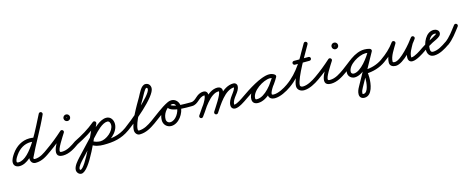

<svg xmlns="http://www.w3.org/2000/svg" viewBox="-56 -1341 5969 2430"><g transform="rotate(-15 2928.5 -125.5)"><path d="M335.4 -275.2C335.4 -275.2 335.4 -275.2 335.4 -275.2C312.3 -281.3 290.9 -284.4 266.9 -284.4C169.1 -284.4 87 -232 31.6 -153.4C9.5 -122.1 -16.8 -81.1 -16.8 -41.2C-16.8 1.9 17.4 23.1 57 23.1C255.1 23.1 419.1 -370.1 506 -532.2C512.6 -544.4 508 -559.5 495.8 -566C483.6 -572.6 468.5 -568 462 -555.8C462 -555.8 462 -555.8 462 -555.8C386.2 -414.4 219.5 -26.9 57 -26.9C45.9 -26.9 33.2 -27.7 33.2 -41.2C33.2 -69.1 57.2 -103 72.4 -124.6C118.5 -189.9 185.4 -234.4 266.9 -234.4C286.6 -234.4 303.8 -231.8 322.6 -226.8C335.9 -223.3 349.6 -231.2 353.2 -244.6C356.7 -257.9 348.8 -271.6 335.4 -275.2ZM461.2 -554.3C461.2 -554.3 461.2 -554.3 461.2 -554.3C383.4 -381.6 282.9 -219.3 202.5 -47.6C202.3 -47.2 201.7 -44.8 201.2 -42.3C200.6 -39.9 200.1 -37.4 200.1 -37C200.1 3.1 221.1 35.7 264.6 35.7C349.1 35.7 412.5 -9.9 477.6 -56.7C488.8 -64.8 491.4 -80.4 483.3 -91.6C475.2 -102.8 459.6 -105.4 448.4 -97.3C392.6 -57.2 337.3 -14.3 264.6 -14.3C250.5 -14.3 250.1 -24.8 250.1 -37C250.1 -37.4 249.4 -34.6 248.8 -31.7C248.2 -28.9 247.6 -26 247.8 -26.4C328.3 -198.3 428.8 -360.8 506.8 -533.7C512.5 -546.3 506.9 -561.1 494.3 -566.8C481.7 -572.5 466.9 -566.9 461.2 -554.3Z M477.2 -56.4C477.2 -56.4 477.2 -56.4 477.2 -56.4C555.2 -110.3 631.4 -173 701.7 -236.4C712.4 -246 706.6 -260 696.3 -268.6C686 -277.1 671.2 -280.3 663.7 -268.1C622.8 -201.6 446.5 36 622 36C704.7 36 775.2 -10.7 840.4 -56.6C851.7 -64.5 854.4 -80.1 846.4 -91.4C838.5 -102.7 822.9 -105.4 811.6 -97.4C755.9 -58.3 692.9 -14 622 -14C616 -14 602.6 -14.3 597.8 -19.7C575.3 -45.3 679.3 -198.1 706.3 -241.9C713.8 -254.1 709.6 -266.8 700.9 -274C692.1 -281.3 678.9 -283.1 668.3 -273.6C599.5 -211.6 525 -150.2 448.8 -97.6C437.4 -89.7 434.6 -74.2 442.4 -62.8C450.3 -51.4 465.8 -48.6 477.2 -56.4ZM784 -414C784 -410.7 794.3 -421 791 -421C787.7 -421 798 -410.7 798 -414C798 -417.3 787.7 -407 791 -407C794.3 -407 784 -417.3 784 -414ZM748 -414C748 -390.3 767.3 -371 791 -371C814.7 -371 834 -390.3 834 -414C834 -437.7 814.7 -457 791 -457C767.3 -457 748 -437.7 748 -414Z M837.1 -54.6C837.1 -54.6 837.1 -54.6 837.1 -54.6C940.7 -106 1037 -162.5 1126 -236.8C1136.6 -245.7 1138 -261.4 1129.2 -272C1120.3 -282.6 1104.6 -284 1094 -275.2C1008 -203.4 915 -149 814.9 -99.4C802.5 -93.3 797.5 -78.3 803.6 -65.9C809.7 -53.5 824.7 -48.5 837.1 -54.6ZM1087.3 -266.6C1087.3 -266.6 1087.3 -266.6 1087.3 -266.6C1041.5 -168.2 855.5 268.5 787.8 268.5C784.5 268.5 779.5 261.4 779.5 256.3C779.5 221.2 830.8 168.9 852.6 144.7C928.5 60.5 1009.3 -19.2 1085.5 -103.2C1125.2 -146.9 1206.8 -234.4 1271.9 -234.4C1300.3 -234.4 1309.9 -205.8 1309.9 -181.7C1309.9 -100.9 1202.2 -16 1126.5 -16C1098.4 -16 1046.6 -25.6 1026.5 -47.8C1017.3 -58 1001.5 -58.8 991.2 -49.5C981 -40.3 980.2 -24.5 989.5 -14.2C1019.8 19.3 1083.4 34 1126.5 34C1229.6 34 1359.9 -72.9 1359.9 -181.7C1359.9 -234.2 1329.3 -284.4 1271.9 -284.4C1188.4 -284.4 1100.1 -193.7 1048.5 -136.8C972.3 -52.7 891.4 27 815.4 111.3C782.7 147.6 729.5 204 729.5 256.3C729.5 287.6 755.2 318.5 787.8 318.5C902.2 318.5 1077.2 -126.4 1132.7 -245.4C1138.5 -257.9 1133.1 -272.8 1120.6 -278.7C1108.1 -284.5 1093.2 -279.1 1087.3 -266.6ZM990.1 -13.6C990.1 -13.6 990.1 -13.6 990.1 -13.6C1030.7 28.1 1098.6 37.9 1154.2 37.9C1286 37.9 1389 20.4 1498.4 -56.6C1509.7 -64.5 1512.4 -80.1 1504.4 -91.4C1496.5 -102.7 1480.9 -105.4 1469.6 -97.4C1368.8 -26.5 1275.7 -12.1 1154.2 -12.1C1113.5 -12.1 1056.1 -17.5 1025.9 -48.4C1016.3 -58.3 1000.4 -58.5 990.6 -48.9C980.7 -39.3 980.5 -23.4 990.1 -13.6Z M1498.3 -56.5C1498.3 -56.5 1498.3 -56.5 1498.3 -56.5C1589.6 -120.4 1925.3 -388.1 1925.3 -499.1C1925.3 -537.5 1900.8 -568.2 1861 -568.2C1802.6 -568.2 1767.1 -474.4 1740.4 -428.6C1686.1 -335.2 1569.3 -143.1 1569.3 -38.6C1569.3 -4.8 1594 29 1630 29C1710.7 29 1779.3 -11.4 1843.4 -56.6C1854.7 -64.5 1857.4 -80.1 1849.4 -91.4C1841.5 -102.7 1825.9 -105.4 1814.6 -97.4C1814.6 -97.4 1814.6 -97.4 1814.6 -97.4C1759.6 -58.7 1699.5 -21 1630 -21C1622.8 -21 1619.3 -33.2 1619.3 -38.6C1619.3 -129.4 1735.4 -320.6 1783.6 -403.4C1798.2 -428.5 1841.4 -518.2 1861 -518.2C1872.8 -518.2 1875.3 -509.7 1875.3 -499.1C1875.3 -418.1 1542.1 -148.2 1469.7 -97.5C1458.4 -89.6 1455.6 -74 1463.5 -62.7C1471.4 -51.4 1487 -48.6 1498.3 -56.5Z M1808.5 -62.7C1816.4 -51.4 1832 -48.6 1843.3 -56.5C1924.5 -113.1 2005.7 -183.7 2094.3 -227C2106.8 -233.1 2111.9 -248 2105.8 -260.4C2099.8 -272.9 2084.8 -278 2072.4 -271.9C2072.4 -271.9 2072.4 -271.9 2072.4 -271.9C1981.1 -227.4 1898.1 -155.7 1814.7 -97.5C1803.4 -89.6 1800.6 -74 1808.5 -62.7ZM2072.9 -272.2C2072.9 -272.2 2072.9 -272.2 2072.9 -272.2C1996.5 -236.7 1943.7 -155.4 1943.7 -71.2C1943.7 -14.7 1986.1 29.7 2043.2 29.7C2143.6 29.7 2222.6 -90.9 2222.6 -182.5C2222.6 -234.6 2182.1 -285 2128 -285C2098.9 -285 2066.2 -277.1 2055.4 -246.3C2055.4 -246.3 2055.4 -246.3 2055.4 -246.3C2055.4 -246.4 2055.5 -246.4 2055.5 -246.4C2015.5 -134.5 2309.9 -146 2360 -146C2373.8 -146 2385 -157.2 2385 -171C2385 -184.8 2373.8 -196 2360 -196C2360 -196 2360 -196 2360 -196C2351.2 -196 2342.7 -196.1 2334.1 -196.1C2267.9 -196.8 2179.4 -193.3 2117 -218.8C2113.1 -220.4 2100.9 -224.9 2102.5 -229.6C2102.5 -229.6 2102.6 -229.6 2102.6 -229.7C2102.6 -229.7 2102.6 -229.7 2102.6 -229.7C2104.2 -234.3 2124 -235 2128 -235C2154.2 -235 2172.6 -207 2172.6 -182.5C2172.6 -119 2115 -20.3 2043.2 -20.3C2013.7 -20.3 1993.7 -42.1 1993.7 -71.2C1993.7 -136 2035.1 -199.5 2093.9 -226.8C2106.4 -232.6 2111.9 -247.5 2106.1 -260C2100.2 -272.5 2085.4 -278 2072.9 -272.2Z M2335 -171C2335 -157.2 2346.2 -146 2360 -146C2446.2 -146 2468.6 -236 2547 -236C2547.1 -236 2547.7 -236.3 2547.7 -235.8C2547.9 -234.5 2548 -233.3 2548 -232C2548 -178.7 2452.2 -55.4 2418.5 -7.3C2410.6 4 2413.4 19.6 2424.7 27.5C2436 35.4 2451.6 32.6 2459.5 21.3C2501.3 -38.3 2598 -161.4 2598 -232C2598 -262.8 2579 -286 2547 -286C2448.4 -286 2431.2 -196 2360 -196C2346.2 -196 2335 -184.8 2335 -171ZM2424.7 27.5C2436.1 35.4 2451.7 32.6 2459.5 21.3C2515.7 -59.6 2622.8 -239 2729 -239C2734.9 -239 2738 -239.7 2738 -235C2738 -189.3 2642.6 -51.5 2612.9 -4.3C2605.5 7.3 2609 22.8 2620.7 30.1C2632.3 37.5 2647.8 34 2655.1 22.3C2693.6 -38.7 2788 -167 2788 -235C2788 -269.4 2761.5 -289 2729 -289C2592.8 -289 2487.8 -107 2418.5 -7.3C2410.6 4.1 2413.4 19.7 2424.7 27.5ZM2654.8 23.9C2654.8 23.9 2654.8 23.9 2654.8 23.9C2715.2 -66.7 2815.7 -238 2938 -238C2940.5 -238 2936.3 -239.3 2934.9 -241.4C2934.5 -242.2 2934 -244.9 2934 -244C2934 -185 2831 -117.6 2831 -29C2831 3.6 2851 25 2884 25C2934 25 3011.6 -29.3 3050.4 -56.5C3061.7 -64.5 3064.4 -80.1 3056.5 -91.4C3048.5 -102.7 3032.9 -105.4 3021.6 -97.5C2993.2 -77.5 2918.5 -25 2884 -25C2878.4 -25 2881 -21.7 2881 -29C2881 -109.5 2984 -162.8 2984 -244C2984 -270.3 2963.8 -288 2938 -288C2791.8 -288 2685.1 -111.7 2613.2 -3.9C2605.5 7.6 2608.6 23.1 2620.1 30.8C2631.6 38.5 2647.1 35.4 2654.8 23.9Z M3015.5 -62.7C3023.4 -51.4 3039 -48.6 3050.3 -56.5C3123.4 -107.5 3313.3 -231.8 3403.6 -231.8C3417.8 -231.8 3432.8 -229 3444.5 -220.7C3457.4 -211.4 3471 -217.9 3478 -228.8C3485 -239.6 3485.3 -254.7 3471.5 -262.6C3448.6 -275.9 3429.4 -281.1 3402.3 -281.1C3286.7 -281.1 3107.1 -157.8 3107.1 -34.2C3107.1 11.8 3137.8 32.3 3180.7 32.3C3307.6 32.3 3429 -125.6 3483.9 -226C3491.9 -240.6 3485 -253.9 3474 -259.9C3463 -265.9 3448.1 -264.6 3440.1 -250C3405.3 -186.6 3323.3 -102.8 3323.3 -31.6C3323.3 10.3 3362 29.7 3399 29.7C3471.6 29.7 3557.4 -15.6 3615.4 -56.6C3626.7 -64.5 3629.4 -80.1 3621.4 -91.4C3613.5 -102.7 3597.9 -105.4 3586.6 -97.4C3537.6 -62.8 3460.5 -20.3 3399 -20.3C3392.3 -20.3 3373.3 -21.5 3373.3 -31.6C3373.3 -77.9 3457.4 -177.5 3483.9 -226C3491.9 -240.6 3485 -253.9 3474 -259.9C3463 -265.9 3448.1 -264.6 3440.1 -250C3395.4 -168.3 3285.2 -17.7 3180.7 -17.7C3164.9 -17.7 3157.1 -17.3 3157.1 -34.2C3157.1 -129.1 3315.3 -231.1 3402.3 -231.1C3420.8 -231.1 3431.4 -228.1 3446.5 -219.4C3460.2 -211.4 3473.4 -217.3 3480 -227.5C3486.6 -237.6 3486.4 -252.1 3473.5 -261.3C3453.2 -275.8 3428.3 -281.8 3403.6 -281.8C3293.6 -281.8 3109.4 -158.7 3021.7 -97.5C3010.4 -89.6 3007.6 -74 3015.5 -62.7Z M3580.5 -62.7C3588.4 -51.4 3604 -48.6 3615.3 -56.5C3786.8 -176.2 3874 -345.6 3974.8 -523.7C3983 -538.2 3976.2 -551.6 3965.3 -557.8C3954.4 -563.9 3939.4 -562.8 3931.2 -548.3C3877.1 -452.7 3696.2 -156.9 3696.2 -48.3C3696.2 0.8 3737.9 27.6 3783.3 27.6C3853.8 27.6 3933.4 -17.3 3989.3 -56.5C4000.6 -64.4 4003.4 -80 3995.5 -91.3C3987.6 -102.6 3972 -105.4 3960.7 -97.5C3913.9 -64.7 3842.6 -22.4 3783.3 -22.4C3766.3 -22.4 3746.2 -28 3746.2 -48.3C3746.2 -140.3 3928 -441 3974.8 -523.7C3983 -538.2 3976.2 -551.6 3965.3 -557.8C3954.4 -563.9 3939.4 -562.8 3931.2 -548.3C3834.6 -377.5 3751.2 -212.3 3586.7 -97.5C3575.4 -89.6 3572.6 -74 3580.5 -62.7ZM3754 -315C3754 -315 3754 -315 3754 -315C3817.7 -315 3881.3 -315 3945 -315C3958.8 -315 3970 -326.2 3970 -340C3970 -353.8 3958.8 -365 3945 -365C3945 -365 3945 -365 3945 -365C3881.3 -365 3817.7 -365 3754 -365C3740.2 -365 3729 -353.8 3729 -340C3729 -326.2 3740.2 -315 3754 -315Z M3989.2 -56.4C3989.2 -56.4 3989.2 -56.4 3989.2 -56.4C4067.2 -110.3 4143.4 -173 4213.7 -236.4C4224.4 -246 4218.6 -260 4208.3 -268.6C4198 -277.1 4183.2 -280.3 4175.7 -268.1C4134.8 -201.6 3958.5 36 4134 36C4216.7 36 4287.2 -10.7 4352.4 -56.6C4363.7 -64.5 4366.4 -80.1 4358.4 -91.4C4350.5 -102.7 4334.9 -105.4 4323.6 -97.4C4267.9 -58.3 4204.9 -14 4134 -14C4128 -14 4114.6 -14.3 4109.8 -19.7C4087.3 -45.3 4191.3 -198.1 4218.3 -241.9C4225.8 -254.1 4221.6 -266.8 4212.9 -274C4204.1 -281.3 4190.9 -283.1 4180.3 -273.6C4111.5 -211.6 4037 -150.2 3960.8 -97.6C3949.4 -89.7 3946.6 -74.2 3954.4 -62.8C3962.3 -51.4 3977.8 -48.6 3989.2 -56.4ZM4296 -414C4296 -410.7 4306.3 -421 4303 -421C4299.7 -421 4310 -410.7 4310 -414C4310 -417.3 4299.7 -407 4303 -407C4306.3 -407 4296 -417.3 4296 -414ZM4260 -414C4260 -390.3 4279.3 -371 4303 -371C4326.7 -371 4346 -390.3 4346 -414C4346 -437.7 4326.7 -457 4303 -457C4279.3 -457 4260 -437.7 4260 -414Z M4317.5 -62.7C4325.4 -51.4 4341 -48.6 4352.3 -56.5C4440.4 -118.2 4538 -224 4650.4 -224C4669.2 -224 4687.9 -221.4 4705.9 -216C4719.1 -212.1 4733 -219.6 4737 -232.9C4740.9 -246.1 4733.4 -260 4720.1 -264C4720.1 -264 4720.1 -264 4720.1 -264C4697.5 -270.7 4674 -274 4650.4 -274C4522.8 -274 4422.2 -166.5 4323.7 -97.5C4312.4 -89.6 4309.6 -74 4317.5 -62.7ZM4719.9 -264C4719.9 -264 4719.9 -264 4719.9 -264C4696.8 -270.7 4675.6 -273.9 4651.3 -273.9C4539.9 -273.9 4362.5 -166.3 4362.5 -42.8C4362.5 2.9 4401.6 36.4 4446 36.4C4562 36.4 4689.7 -131.5 4737.4 -226.8C4744.7 -241.4 4737.5 -254.4 4726.6 -260.1C4715.7 -265.9 4701 -264.4 4693.1 -250.1C4617.1 -112.4 4541.1 25.3 4465.1 162.9C4448.5 193 4435.2 221.4 4435 256.6C4434.7 294.2 4460.4 317.2 4497.4 317.2C4602.1 317.2 4621.6 164.5 4621.6 86.9C4621.6 57.3 4619.7 26.5 4612.2 -2.3C4610.6 -8.4 4601.6 -0.4 4594.6 8.9C4587.6 18.3 4582.6 29.2 4588.8 29C4688.6 25.7 4775.6 1.2 4857.4 -56.6C4868.7 -64.5 4871.4 -80.1 4863.4 -91.4C4855.5 -102.7 4839.9 -105.4 4828.6 -97.4C4828.6 -97.4 4828.6 -97.4 4828.6 -97.4C4754.7 -45.3 4677.3 -23.9 4587.2 -21C4580.9 -20.8 4574.3 -16 4569.6 -9.7C4564.9 -3.5 4562.2 4.2 4563.8 10.3C4570.2 34.9 4571.6 61.6 4571.6 86.9C4571.6 130.5 4562 267.2 4497.4 267.2C4487.8 267.2 4484.9 266.5 4485 257C4485.2 230.6 4496.5 209.5 4508.9 187.1C4584.9 49.4 4660.9 -88.3 4736.9 -225.9C4744.8 -240.2 4737.4 -253.3 4726.2 -259.2C4714.9 -265.1 4699.9 -263.8 4692.6 -249.2C4654.9 -173.7 4538.2 -13.6 4446 -13.6C4429.3 -13.6 4412.5 -24.7 4412.5 -42.8C4412.5 -136.8 4568.6 -223.9 4651.3 -223.9C4670.9 -223.9 4687.5 -221.3 4706.1 -216C4719.3 -212.2 4733.2 -219.8 4737 -233.1C4740.8 -246.3 4733.2 -260.2 4719.9 -264Z M4856.2 -56.4C4856.2 -56.4 4856.2 -56.4 4856.2 -56.4C4929.5 -106.9 4998.6 -169.7 5050.4 -242.5C5059.5 -255.4 5052.9 -269 5042.1 -275.9C5031.2 -282.9 5016.1 -283.1 5008.3 -269.4C4968.1 -198.9 4907.9 -114.6 4907.9 -31.7C4907.9 11.7 4946.2 29.9 4984.2 29.9C5087.8 29.9 5245.1 -159.4 5301.4 -238.5C5310.8 -251.7 5305.8 -265.6 5296 -273C5286.2 -280.3 5271.5 -281.3 5261.4 -268.6C5246.3 -249.5 5229.4 -230.5 5217.3 -209.4C5217.3 -209.4 5217.2 -209.2 5217.1 -209.1C5217 -208.9 5216.9 -208.8 5216.9 -208.8C5187.5 -153.7 5150 -94.6 5150 -30.3C5150 -19.4 5151.7 -8.4 5156.7 1.4C5156.7 1.4 5156.8 1.6 5156.9 1.7C5157 1.9 5157.1 2.1 5157.1 2.1C5167.1 20.1 5181.3 27.8 5204.4 27.8C5257.8 27.8 5342.2 -27 5384.3 -56.5C5395.6 -64.4 5398.4 -80 5390.5 -91.3C5382.6 -102.6 5367 -105.4 5355.7 -97.5C5323.7 -75.1 5244.5 -22.2 5204.4 -22.2C5189.4 -22.2 5205.8 -13.2 5200.9 -22.1C5200.9 -22.1 5201 -21.9 5201.1 -21.7C5201.2 -21.6 5201.3 -21.4 5201.3 -21.4C5200 -23.9 5200 -27.6 5200 -30.3C5200 -84.7 5236 -138.3 5261.1 -185.2C5261.1 -185.2 5261 -185.1 5260.9 -184.9C5260.8 -184.8 5260.7 -184.6 5260.7 -184.6C5271.5 -203.4 5287 -220.4 5300.6 -237.4C5310.7 -250.1 5305.4 -264.2 5295.2 -271.9C5285.1 -279.5 5270 -280.7 5260.6 -267.5C5216.8 -205.9 5063.1 -20.1 4984.2 -20.1C4976.4 -20.1 4957.9 -20.5 4957.9 -31.7C4957.9 -103.4 5016.6 -182.9 5051.7 -244.6C5059.6 -258.4 5053.6 -271.5 5043.4 -278C5033.3 -284.5 5018.8 -284.4 5009.6 -271.5C4961.2 -203.5 4896.4 -144.7 4827.8 -97.6C4816.5 -89.8 4813.6 -74.2 4821.4 -62.8C4829.2 -51.5 4844.8 -48.6 4856.2 -56.4Z M5383.3 -56.5C5383.3 -56.5 5383.3 -56.5 5383.3 -56.5C5423.3 -84.4 5464.8 -110.3 5507.8 -133.3C5540.1 -150.6 5586.6 -166.3 5612.4 -192.3C5623.1 -203.2 5629 -216.7 5629 -232C5629 -266.4 5592.6 -286 5562 -286C5458.2 -286 5403 -154.3 5403 -66C5403 -13.3 5429.8 29 5487 29C5559.8 29 5635 -16.2 5692.4 -56.6C5703.7 -64.5 5706.4 -80.1 5698.4 -91.4C5690.5 -102.7 5674.9 -105.4 5663.6 -97.4C5615.6 -63.7 5548.4 -21 5487 -21C5458.6 -21 5453 -41.1 5453 -66C5453 -124.4 5489.6 -236 5562 -236C5574.6 -236 5579 -233.9 5579 -232C5579 -227.2 5572.6 -223.8 5569.2 -221.7C5499.7 -177 5424.5 -146.2 5354.7 -97.5C5343.4 -89.6 5340.6 -74 5348.5 -62.7C5356.4 -51.4 5372 -48.6 5383.3 -56.5Z M5657.6 -61.2C5665.6 -49.9 5681.2 -47.3 5692.5 -55.3C5764.1 -106.2 5815.4 -180.1 5868.7 -248.7C5877.2 -259.6 5875.2 -275.3 5864.3 -283.7C5853.4 -292.2 5837.7 -290.2 5829.3 -279.3C5779.1 -214.8 5730.8 -143.9 5663.5 -96C5652.3 -88 5649.6 -72.4 5657.6 -61.2Z"/></g></svg>

Font: FRB American Cursive Guidelines Arrows Semibold
Style: Italic
Weight: 600
Italic angle: -25°
Version: Version 2.0;Modular Font Editor K font №1